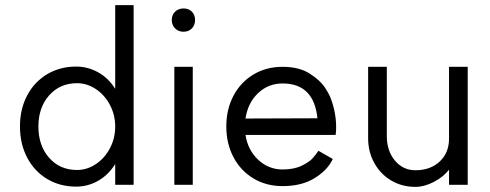

<svg xmlns="http://www.w3.org/2000/svg" viewBox="-20 -722 1914 750"><path d="M58 -228Q58 -296 86 -349Q114 -402 164 -432Q214 -462 278 -462Q322 -462 362.5 -440Q403 -418 430 -375V-702H502V0H430V-81Q402 -37 362 -15Q322 7 278 7Q214 7 164 -23Q114 -53 86 -106.5Q58 -160 58 -228ZM430 -228Q430 -273 409.5 -312Q389 -351 354.5 -374Q320 -397 281 -397Q214 -397 172 -349.5Q130 -302 130 -228Q130 -153 172 -105.5Q214 -58 281 -58Q320 -58 354.5 -81Q389 -104 409.5 -143Q430 -182 430 -228Z M733 -461V0H661V-461ZM742 -644Q742 -624 729.5 -611Q717 -598 697 -598Q677 -598 664 -611Q651 -624 651 -644Q651 -664 664 -676.5Q677 -689 697 -689Q717 -689 729.5 -676.5Q742 -664 742 -644Z M864 -228Q864 -295 892 -348Q920 -401 970 -431Q1020 -461 1084 -461Q1148 -461 1189 -435Q1230 -409 1248.5 -381Q1267 -353 1273 -335Q1293 -281 1293 -225Q1293 -212 1292 -204.5Q1291 -197 1291 -195H939Q948 -136 988.5 -98Q1029 -60 1084 -60Q1128 -60 1158 -74.5Q1188 -89 1200.5 -103Q1213 -117 1224 -133L1280 -101Q1260 -58 1209.5 -26.5Q1159 5 1084 5Q1020 5 970 -25Q920 -55 892 -108Q864 -161 864 -228ZM1084 -396Q1028 -396 988 -358Q948 -320 939 -259L1220 -260Q1206 -396 1084 -396Z M1603 -57Q1661 -57 1697.5 -91Q1734 -125 1734 -180V-461H1807V0H1734V-59Q1711 -30 1674 -11Q1637 8 1603 8Q1550 8 1508 -17Q1466 -42 1442 -85.5Q1418 -129 1418 -182V-461H1491V-190Q1491 -133 1522.5 -95Q1554 -57 1603 -57Z"/></svg>

Font: SUITE
Style: Regular
Weight: 400
Designer: Sun
Foundry: Sun
Version: Version 2.040